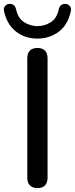

<svg xmlns="http://www.w3.org/2000/svg" viewBox="-58 -958 385 985"><path d="M134 7Q109 7 95.5 -7Q82 -21 82 -46V-659Q82 -685 95.5 -698.5Q109 -712 134 -712Q159 -712 172.5 -698.5Q186 -685 186 -659V-46Q186 -21 173 -7Q160 7 134 7ZM134 -760Q72 -760 25.5 -795Q-21 -830 -37 -899Q-41 -916 -32.5 -926.5Q-24 -937 -12 -938Q-1 -939 6.5 -935.5Q14 -932 18 -926Q22 -920 24 -912Q34 -864 66 -844Q98 -824 134 -824Q171 -824 202.5 -844Q234 -864 244 -912Q246 -920 250 -926Q254 -932 262 -935.5Q270 -939 280 -938Q292 -937 300.5 -926.5Q309 -916 305 -899Q290 -830 243 -795Q196 -760 134 -760Z"/></svg>

Font: Nunito SemiBold
Style: Regular
Weight: 600
Designer: Vernon Adams
Foundry: Vernon Adams
Version: Version 3.602